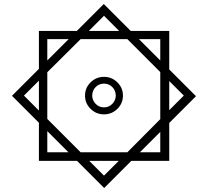

<svg xmlns="http://www.w3.org/2000/svg" viewBox="-20 -742 1041 962"><path d="M828 64V-126L962 -260L828 -394V-587H635L500 -722L365 -587H175V-397L40 -262L175 -127V64H366L502 200L638 64ZM501 -663 577 -587H425ZM217 -546H324L217 -439ZM384 21 217 -146V-380L384 -546H618L783 -381V-145L618 21ZM783 -546V-439L676 -546ZM501 -169Q540 -169 568 -196.5Q596 -224 596 -263Q596 -302 568 -329.5Q540 -357 501 -357Q462 -357 434 -329.5Q406 -302 406 -263Q406 -224 434 -196.5Q462 -169 501 -169ZM100 -263 175 -338V-188ZM901 -263 828 -190V-336ZM501 -204Q476 -204 459 -222Q442 -240 442 -263Q442 -288 459 -305.5Q476 -323 501 -323Q526 -323 543 -305.5Q560 -288 560 -263Q560 -240 543 -222Q526 -204 501 -204ZM217 21V-85L323 21ZM783 21H681L783 -81ZM501 138 427 64H575Z"/></svg>

Font: Noto Sans Arabic UI ExtraCondensed Semi
Style: Regular
Weight: 600
Width: 3
Designer: Nadine Chahine - Monotype Design Team
Foundry: Monotype Imaging Inc.
Version: Version 1.900